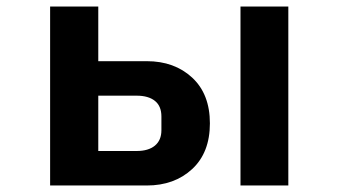

<svg xmlns="http://www.w3.org/2000/svg" viewBox="-20 -570 1040 590"><path d="M134 0V-550H282V-382H431Q516 -382 570.5 -331.5Q625 -281 625 -191Q625 -101 570.5 -50.5Q516 0 431 0ZM866 0H719V-550H866ZM400 -106Q436 -106 456 -122.5Q476 -139 476 -170V-212Q476 -244 456 -260Q436 -276 400 -276H282V-106Z"/></svg>

Font: IBM Plex Sans JP
Style: Bold
Weight: 700
Designer: Mike Abbink; Paul van der Laan; Pieter van Rosmalen; Wujin Sim; Yejin Wi; Jinhee Kim; Boomi Park; Yona Kim; Kichan Ma
Foundry: Sandoll Inc.
Version: Version 1.001